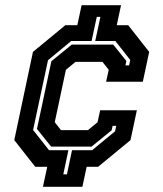

<svg xmlns="http://www.w3.org/2000/svg" viewBox="-20 -720 629 740"><path d="M145.5 0 162 -77H116L35 -180L107 -520L232 -623H278L294.5 -700H446.5L430 -623H474L555 -520L530.5 -405H389L399 -451L375 -481.5H271L234 -451L191 -249L215 -218.5H319L356 -249L366 -295H507.5L483 -180L358 -77H314L297.5 0ZM224 -48H238L257.5 -141H335L423.5 -214L428 -235H414L410.5 -218L333 -155H177L122.5 -223L178 -484L256.5 -548H416.5L467 -485L463.5 -468H477.5L482 -489L424.5 -562H347L367 -655H353L333 -562H254.5L165 -488L107.5 -219L169 -141H243.5Z"/></svg>

Font: Tourney Condensed Regular
Style: Bold Italic
Weight: 700
Width: 3
Italic angle: -12°
Designer: Tyler Finck
Foundry: Etcetera Type Co
Version: Version 1.010; ttfautohint (v1.8.3)